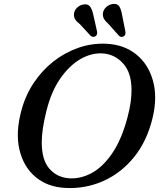

<svg xmlns="http://www.w3.org/2000/svg" viewBox="-20 -934 812 968"><path d="M515 -713.5Q605 -709.5 666.5 -660Q728 -610.5 751.2 -527.2Q774.5 -444 749 -338.5Q720.5 -221 655 -140.8Q589.5 -60.5 500 -21Q410.5 18.5 311 13.5Q220.5 9.5 159.5 -41.5Q98.5 -92.5 78 -179.5Q57.5 -266.5 88.5 -379.5Q109 -455 151 -517.5Q193 -580 250.2 -624.8Q307.5 -669.5 375 -693Q442.5 -716.5 515 -713.5ZM330 -35Q386 -31.5 442 -61.5Q498 -91.5 545.5 -160.8Q593 -230 623 -343Q634 -384.5 638.8 -419.5Q643.5 -454.5 643 -483.5Q642.5 -567.5 601.2 -613.5Q560 -659.5 500.5 -664.5Q443.5 -669 386.8 -636.8Q330 -604.5 284 -538.2Q238 -472 214 -374.5Q202 -326.5 196.2 -287Q190.5 -247.5 190.5 -216Q190.5 -127.5 229.2 -83.2Q268 -39 330 -35ZM595.5 -859 612 -776Q613 -768.5 612 -762.2Q611 -756 604.5 -751.5Q591.5 -743 580 -753.5L526.5 -813.5Q511.5 -826.5 504.2 -839.2Q497 -852 499 -868.5Q501.5 -885.5 515.8 -898.5Q530 -911.5 549 -914Q572.5 -916.5 581.8 -901Q591 -885.5 595.5 -859ZM450.5 -859 469 -776.5Q470.5 -769.5 469.5 -763Q468.5 -756.5 462.5 -752Q450 -743.5 437.5 -753L383 -812Q367.5 -823.5 359.5 -835.8Q351.5 -848 353 -864.5Q354.5 -881.5 368.2 -895Q382 -908.5 401 -911.5Q424.5 -915 434.8 -900Q445 -885 450.5 -859Z"/></svg>

Font: Fraunces 9pt S050
Style: Italic
Weight: 400
Italic angle: -16°
Version: Version 1.000; ttfautohint (v1.8.3)